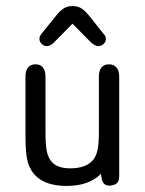

<svg xmlns="http://www.w3.org/2000/svg" viewBox="-20 -603 479 633"><path d="M313 -30Q315 -6 322 1.5Q329 9 339 9Q354 9 363.5 2.5Q373 -4 373 -22V-351Q373 -370 364 -380.5Q355 -391 339 -391Q323 -391 314.5 -380.5Q306 -370 306 -351V-166Q306 -131 302 -110.5Q298 -90 288 -77Q265 -48 211 -48Q185 -48 167.5 -56.5Q150 -65 141 -84Q130 -106 130 -160V-351Q130 -370 121.5 -380.5Q113 -391 97 -391Q81 -391 72.5 -380.5Q64 -370 64 -351V-154Q64 -123 66 -102Q68 -81 72 -67Q96 10 200 10Q273 10 313 -30ZM219 -525 280 -463Q294 -451 304 -451Q314 -451 321.5 -458Q329 -465 329 -475Q329 -484 321 -492L274 -551Q259 -569 247.5 -576Q236 -583 219 -583Q203 -583 191 -576Q179 -569 164 -550L117 -492Q114 -488 112 -484Q110 -480 110 -475Q110 -465 117.5 -458Q125 -451 135 -451Q146 -451 158 -463Z"/></svg>

Font: Beiruti
Style: Regular
Weight: 400
Designer: Arlette Boutros
Foundry: Boutros
Version: Version 1.41